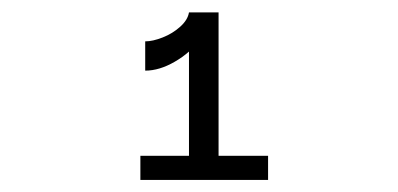

<svg xmlns="http://www.w3.org/2000/svg" viewBox="-20 -848 660 318"><path d="M293 -827.5H329Q329 -805.5 312 -783Q295 -760.5 269.5 -745.8Q244 -731 220.5 -731V-779.5Q233 -779.5 249.5 -786Q266 -792.5 278.5 -803.8Q291 -815 293 -827.5ZM293 -550V-827.5H342V-550ZM212.5 -590H424V-550H212.5Z"/></svg>

Font: Monaspace Neon Var ExtraLight
Style: Regular
Weight: 200
Designer: Riley Cran and the Lettermatic Team
Version: Version 1.200 (Monaspace Neon Var)